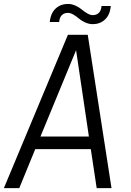

<svg xmlns="http://www.w3.org/2000/svg" viewBox="-40 -967 671 987"><path d="M481.9 -936H529.8Q524.9 -889.6 499.3 -866.2Q473.6 -842.8 437 -842.8Q417 -842.8 397.5 -851.8Q377.9 -860.8 365.5 -871.8Q353 -882.8 337.6 -891.8Q322.3 -900.9 309.1 -900.9Q290.5 -900.9 278.3 -889.4Q266.1 -877.9 264.2 -854H215.8Q220.7 -900.4 246.6 -923.6Q272.5 -946.8 309.1 -946.8Q329.1 -946.8 348.6 -937.7Q368.2 -928.7 380.6 -918Q393.1 -907.2 408.4 -898.2Q423.8 -889.2 437 -889.2Q455.6 -889.2 467.8 -900.6Q480 -912.1 481.9 -936ZM309.1 -788.1H411.1L533.2 0H457L426.8 -200.2H141.1L59.1 0H-20ZM351.1 -709 168 -265.1H417Z"/></svg>

Font: Cooper Hewitt
Style: Book Italic
Weight: 706
Designer: Village Type and Design LLC
Foundry: Cooper Hewitt Smithsonian Design Museum
Version: 1.000